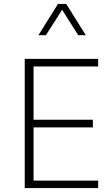

<svg xmlns="http://www.w3.org/2000/svg" viewBox="-20 -958 558 978"><path d="M150.9 -38.1V-309.1H453.1V-348.1H150.9V-619.6H480V-658.2H106V0H480V-38.1ZM317.4 -938H275.4L175.8 -778.8H213.9L296.4 -908.2L378.4 -778.8H417Z"/></svg>

Font: Estedad ExtraLight
Style: Regular
Weight: 200
Designer: Amin Abedi
Version: Version 7.3